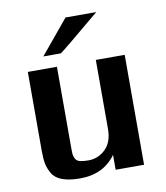

<svg xmlns="http://www.w3.org/2000/svg" viewBox="-78 -737 704 812"><g transform="rotate(-10 274.0 -330.5)"><path d="M137 -525 258 -671H390Q223 -531 212 -525ZM61 -134V-472H186V-125Q186 -104 187 -95Q188 -86 193.5 -76Q199 -66 212.5 -62.5Q226 -59 249 -59Q291 -59 322 -89Q353 -119 353 -176V-472H477V0H355V-64Q302 10 201 10Q155 10 125 -1Q95 -12 82 -34.5Q69 -57 65 -78.5Q61 -100 61 -134Z"/></g></svg>

Font: Coval
Style: Bold
Weight: 700
Foundry: Context Ltd
Version: Version 001.000